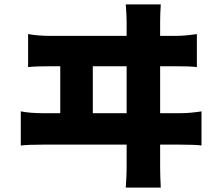

<svg xmlns="http://www.w3.org/2000/svg" viewBox="-20 -787 996 867"><path d="M73.9 -130V-284.1Q115.8 -275.9 172.9 -275.9H252.1V-487.9H207Q141 -487.9 106.9 -484V-633.2Q150.2 -625 207 -625H551.8V-687.9Q551.8 -717 547.9 -767H706Q703.1 -723 703.1 -687.9V-625H774.1Q814.6 -625 869 -633.2V-484Q839.8 -487.9 774.1 -487.9H703.1V-275.9H795.1Q838.1 -275.9 889.9 -284.1V-130Q861.9 -133.9 795.1 -133.9H703.1V-30.9Q703.1 2.8 706 60H547.9Q551.8 5 551.8 -29.1V-133.9H172.9Q106.9 -133.9 73.9 -130ZM399.1 -275.9H551.8V-487.9H399.1Z"/></svg>

Font: Karasuma Gothic
Style: Black
Weight: 900
Designer: Rasmus Andersson / Ryoko Nishizuka
Foundry: Genbu
Version: Version 1.00